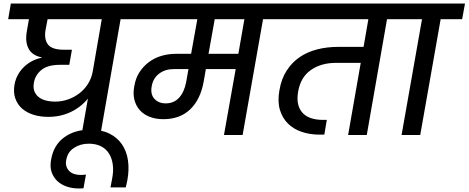

<svg xmlns="http://www.w3.org/2000/svg" viewBox="-20 -760 2638 1081"><path d="M291 -188Q329 -188 364 -200.5Q399 -213 427.5 -235Q456 -257 475.5 -288Q495 -319 502 -357L553 -652H248L236 -589Q228 -537 251 -508.5Q274 -480 340 -480H385L370 -395H317Q248 -395 213 -366Q178 -337 171 -295Q166 -268 173 -248Q180 -228 196.5 -214.5Q213 -201 237 -194.5Q261 -188 291 -188ZM41 -740H796L780 -652H659L545 0H439L475 -205Q435 -156 377.5 -129Q320 -102 252 -102Q206 -102 168 -114Q130 -126 104 -149Q78 -172 66 -206.5Q54 -241 62 -285Q68 -317 83 -342.5Q98 -368 119 -387Q140 -406 164.5 -418Q189 -430 215 -435V-437Q193 -441 174.5 -451.5Q156 -462 144.5 -480Q133 -498 129 -523.5Q125 -549 131 -584L143 -652H26Z M421 301Q387 301 356 290.5Q325 280 303 259.5Q281 239 270.5 208.5Q260 178 268 137Q282 57 341 13.5Q400 -30 488 -30Q551 -30 595.5 -8Q640 14 666.5 52.5Q693 91 700.5 143Q708 195 697 255Q695 266 692.5 275.5Q690 285 688 295H602L611 248Q620 203 615 166.5Q610 130 593 103.5Q576 77 547.5 63Q519 49 480 49Q432 49 396 73Q360 97 353 141Q349 161 354 176.5Q359 192 370 203Q381 214 397.5 219.5Q414 225 434 225Q441 225 448.5 224.5Q456 224 464 223L450 300Q443 301 436 301Q429 301 421 301Z M913 -178Q959 -178 988 -209.5Q1017 -241 1028 -297L1041 -371H958Q910 -371 876 -345.5Q842 -320 834 -274Q826 -229 849.5 -203.5Q873 -178 913 -178ZM1356 -652H1189L1154 -457H1322ZM748 -740H1598L1583 -652H1461L1346 0H1241L1307 -371H1139L1127 -302Q1109 -200 1051 -144.5Q993 -89 900 -89Q856 -89 822 -102.5Q788 -116 766.5 -140.5Q745 -165 736.5 -199Q728 -233 736 -274Q743 -319 765 -353Q787 -387 818.5 -410.5Q850 -434 889 -445.5Q928 -457 971 -457H1056L1091 -652H733Z M1551 -740H2297L2281 -652H2159L2045 0H1940L2011 -406H1871Q1788 -406 1730.5 -366Q1673 -326 1659 -246Q1645 -171 1680.5 -128Q1716 -85 1800 -85H1820L1806 -2H1779Q1725 -2 1679 -17.5Q1633 -33 1601.5 -64Q1570 -95 1556 -141.5Q1542 -188 1553 -251Q1564 -316 1594 -362.5Q1624 -409 1667.5 -438.5Q1711 -468 1766 -482Q1821 -496 1882 -496H2027L2054 -652H1536Z M2356 -652H2234L2249 -740H2598L2582 -652H2461L2346 0H2241Z"/></svg>

Font: SVN-Poppins Medium
Style: Italic
Weight: 500
Italic angle: -10°
Designer: Ninad Kale (Devanagari), Jonny Pinhorn (Latin)
Foundry: Indian Type Foundry
Version: Version 3.002 2017; ttfautohint (v1.8.3)